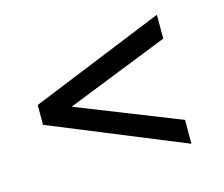

<svg xmlns="http://www.w3.org/2000/svg" viewBox="-65 -552 643 552"><g transform="rotate(-15 256.0 -276.0)"><path d="M44 -247V-306L442 -468V-397L137 -276L442 -155V-84Z"/></g></svg>

Font: D-DIN
Style: DIN-Italic
Weight: 400
Italic angle: -12°
Designer: Charles Nix
Foundry: Datto Inc.
Version: Version 1.00